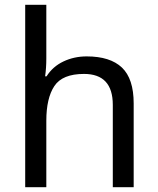

<svg xmlns="http://www.w3.org/2000/svg" viewBox="-20 -780 658 800"><path d="M173 -537Q173 -497 168 -462H174Q200 -503 244.5 -524Q289 -545 341 -545Q439 -545 488 -498.5Q537 -452 537 -349V0H450V-343Q450 -472 330 -472Q240 -472 206.5 -421.5Q173 -371 173 -277V0H85V-760H173Z"/></svg>

Font: Noto Znamenny Musical Notation
Style: Regular
Weight: 400
Version: Version 1.003; ttfautohint (v1.8.4.7-5d5b)